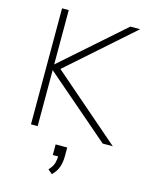

<svg xmlns="http://www.w3.org/2000/svg" viewBox="-139 -798 883 1138"><g transform="rotate(15 302.5 -229.5)"><path d="M537 0 118 -361 516 -712H576L160 -344V-380L599 0ZM97 0V-712H138V0ZM340 77V131Q340 165 330.5 195Q321 225 293 253L266 231Q290 205 296 182.5Q302 160 302 135L320 142H269V77Z"/></g></svg>

Font: Muli ExtraLight
Style: Regular
Weight: 250
Designer: Vernon Adams
Foundry: Vernon Adams
Version: Version 2.100; ttfautohint (v1.8.1.43-b0c9)